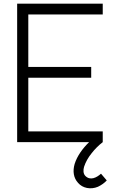

<svg xmlns="http://www.w3.org/2000/svg" viewBox="-20 -770 629 1040"><path d="M527.1 170.8C503.1 192.7 468.8 209.4 442.7 183.3C430.2 170.8 430.2 151 435.4 133.3C443.8 107.3 458.3 82.3 476 60.4C493.8 37.5 514.6 16.7 536.5 0V-58.3H133.3V-349H474V-407.3H133.3V-691.7H536.5V-750H72.9V0H462.5C427.1 34.4 397.9 75 384.4 117.7C372.9 157.3 378.1 193.8 403.1 220.8C427.1 249 470.8 258.3 510.4 241.7C530.2 232.3 545.8 220.8 558.3 207.3Z"/></svg>

Font: Manrope3 Light
Style: Regular
Weight: 300
Designer: Mikhail Sharanda
Foundry: Mikhail Sharanda
Version: Version 3.000;PS 003.000;hotconv 1.0.88;makeotf.lib2.5.64775